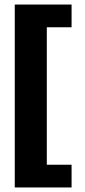

<svg xmlns="http://www.w3.org/2000/svg" viewBox="-20 -720 372 845"><path d="M45 -700H295V-600H186V5H295V105H45Z"/></svg>

Font: Sarabun
Style: Bold
Weight: 700
Designer: Suppakit Chalermlarp | Katatrad Co.,Ltd.
Foundry: Cadson Demak Co.,Ltd.
Version: Version 1.000; ttfautohint (v1.6)